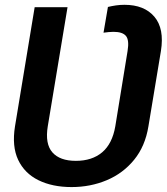

<svg xmlns="http://www.w3.org/2000/svg" viewBox="-20 -757 683 787"><path d="M273.4 9.8Q194.8 9.8 137.7 -18.3Q80.6 -46.4 54.4 -101.8Q28.3 -157.2 41.5 -239.3L122.1 -727.5H256.8L175.8 -239.3Q164.1 -167.5 194.6 -132.6Q225.1 -97.7 291 -97.7Q357.4 -97.7 398.9 -132.8Q440.4 -168 452.6 -239.3L502.9 -547.9Q510.3 -592.8 496.3 -609.6Q482.4 -626.5 445.3 -626.5Q436 -626.5 425.5 -625.5Q415 -624.5 404.3 -623L422.4 -728.5Q438.5 -732.4 455.6 -734.9Q472.7 -737.3 490.2 -737.3Q571.3 -737.3 612.8 -688.5Q654.3 -639.6 639.6 -547.9L588.4 -239.3Q575.2 -157.7 529.8 -102.1Q484.4 -46.4 417.5 -18.3Q350.6 9.8 273.4 9.8Z"/></svg>

Font: Inter 24pt SemiBold
Style: Italic
Weight: 600
Italic angle: -9.3988°
Designer: Rasmus Andersson
Foundry: rsms
Version: Version 4.001;git-66647c0bb